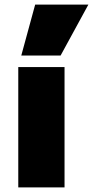

<svg xmlns="http://www.w3.org/2000/svg" viewBox="-20 -810 402 830"><path d="M59 0V-520H259V0ZM242 -570H72L132 -790H362Z"/></svg>

Font: M PLUS 1 Black
Style: Regular
Weight: 900
Designer: Coji Morishita
Foundry: UNDERFOREST DESIGN
Version: Version 1.001